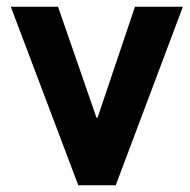

<svg xmlns="http://www.w3.org/2000/svg" viewBox="-20 -549 562 569"><path d="M380 -529 269 -200H266L152 -529H12L212 0H323L522 -529Z"/></svg>

Font: Cheyenne Sans
Style: Bold
Weight: 700
Designer: The Public Sans project authors (U.S. Web Design System), Libre Franklin designed by Pablo Impallari and Rodrigo Fuenzal
Foundry: The Cheyenne Sans Project Authors
Version: Version 2.007